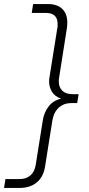

<svg xmlns="http://www.w3.org/2000/svg" viewBox="-71 -750 442 950"><path d="M166 -730Q212 -730 237 -706Q262 -682 262 -638Q262 -631 261.5 -624.5Q261 -618 260 -611L221 -363Q220 -359 220 -354.5Q220 -350 220 -345Q220 -318 237.5 -301Q255 -284 288 -284H318L311 -240H281Q245 -240 220 -217.5Q195 -195 188 -153L152 74Q144 125 111 152.5Q78 180 26 180H-51L-44 136H26Q59 136 80 117.5Q101 99 106 64L141 -156Q147 -193 169 -222.5Q191 -252 231 -262Q200 -273 186 -296Q172 -319 172 -347Q172 -352 172.5 -358Q173 -364 174 -369L212 -607Q214 -614 214 -620Q214 -626 214 -632Q214 -686 156 -686H86L93 -730Z"/></svg>

Font: MuseoModerno ExtraLight
Style: Italic
Weight: 250
Italic angle: -9°
Designer: Pablo Cosgaya, Héctor Gatti, Marcela Romero, and the Authors of The MuseoModerno Project.
Foundry: Omnibus-Type Team
Version: Version 1.003